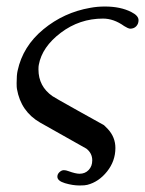

<svg xmlns="http://www.w3.org/2000/svg" viewBox="-20 -462 445 589"><path d="M224 71Q241 71 252 59.5Q263 48 263 30Q263 8 245 -6Q243 -7 174 -46Q105 -85 103 -86Q44 -120 32 -189Q31 -193 31 -207Q31 -232 34 -245Q50 -320 113 -372Q176 -424 257 -438Q278 -442 302 -442Q350 -442 383 -425Q405 -414 405 -400Q405 -389 398 -381.5Q391 -374 379 -374Q372 -375 361 -382Q329 -405 296 -405Q224 -405 166.5 -361.5Q109 -318 99 -263Q98 -259 98 -249Q98 -197 141 -167Q143 -165 219 -122.5Q295 -80 299 -78L311 -66Q334 -41 334 -8Q334 32 308.5 64Q283 96 248 105Q241 107 224 107Q203 107 179.5 100Q156 93 156 80Q156 72 162.5 66Q169 60 176 60Q182 60 190 63Q212 71 224 71Z"/></svg>

Font: MathJax_Math
Style: Regular
Weight: 400
Version: Version 1.1